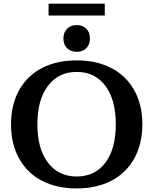

<svg xmlns="http://www.w3.org/2000/svg" viewBox="-20 -1029 849 1063"><path d="M249 -942.9V-1008.8H560.1V-942.9ZM458 -762.2Q438 -742.2 404.8 -742.2Q371.6 -742.2 351.3 -762.2Q331.1 -782.2 331.1 -815.9Q331.1 -849.6 351.3 -869.9Q371.6 -890.1 404.8 -890.1Q438 -890.1 458 -869.9Q478 -849.6 478 -815.9Q478 -782.2 458 -762.2ZM404.8 14.2Q295.9 14.2 214.1 -27.3Q132.3 -68.8 86.7 -149.7Q41 -230.5 41 -340.8Q41 -450.7 86.7 -531.2Q132.3 -611.8 214.1 -653.3Q295.9 -694.8 404.8 -694.8Q512.7 -694.8 594.5 -653.3Q676.3 -611.8 722.2 -531.2Q768.1 -450.7 768.1 -340.8Q768.1 -230.5 722.2 -149.7Q676.3 -68.8 594.5 -27.3Q512.7 14.2 404.8 14.2ZM404.8 -51.8Q505.4 -51.8 563.2 -128.2Q621.1 -204.6 621.1 -340.8Q621.1 -477.1 563.2 -554Q505.4 -630.9 404.8 -630.9Q303.7 -630.9 245.4 -553.7Q187 -476.6 187 -340.8Q187 -205.1 245.4 -128.4Q303.7 -51.8 404.8 -51.8Z"/></svg>

Font: Montagu Slab 144pt Medium
Style: Regular
Weight: 500
Designer: Florian Karsten
Foundry: Florian Karsten
Version: Version 1.000